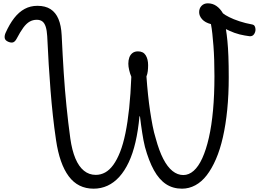

<svg xmlns="http://www.w3.org/2000/svg" viewBox="-20 -1116 1563 1155"><path d="M543 19Q449 19 393.5 -55.5Q338 -130 317 -274Q306 -348 298 -422Q290 -496 284 -572Q278 -648 273 -729Q268 -810 264 -899Q262 -933 255 -955Q248 -977 235 -987Q222 -997 201 -997Q178 -997 158.5 -986Q139 -975 120.5 -950Q102 -925 80 -883Q71 -866 59.5 -861.5Q48 -857 29 -865Q11 -873 8.5 -886.5Q6 -900 13 -917Q37 -971 65.5 -1007.5Q94 -1044 128.5 -1062.5Q163 -1081 205 -1081Q253 -1081 284 -1061Q315 -1041 331.5 -1002Q348 -963 351 -904Q354 -842 357 -785.5Q360 -729 363.5 -676.5Q367 -624 371 -574.5Q375 -525 380 -477Q385 -429 390.5 -380.5Q396 -332 403 -283Q413 -212 433.5 -163Q454 -114 485 -89Q516 -64 556 -64Q586 -64 612.5 -78.5Q639 -93 661.5 -124Q684 -155 702.5 -202Q721 -249 734.5 -314.5Q748 -380 757 -465Q766 -550 770 -654Q762 -673 757 -694.5Q752 -716 752 -733Q752 -754 758 -770.5Q764 -787 777 -797Q790 -807 810 -807Q842 -807 856.5 -783.5Q871 -760 871 -724Q871 -705 869 -688Q867 -671 861 -656Q865 -599 870.5 -546.5Q876 -494 883 -447.5Q890 -401 898 -359.5Q906 -318 917 -283Q937 -209 962 -160.5Q987 -112 1017.5 -87.5Q1048 -63 1083 -63Q1116 -63 1145 -88.5Q1174 -114 1197 -164.5Q1220 -215 1236.5 -287.5Q1253 -360 1261.5 -453Q1270 -546 1270 -658Q1270 -711 1268.5 -756Q1267 -801 1264 -840Q1261 -879 1257.5 -912Q1254 -945 1249 -971Q1214 -980 1196 -1000Q1178 -1020 1178 -1043Q1178 -1066 1192.5 -1081Q1207 -1096 1230 -1096Q1259 -1096 1282 -1080Q1305 -1064 1321 -1036Q1331 -1027 1357.5 -1013.5Q1384 -1000 1420.5 -988Q1457 -976 1496 -969Q1508 -967 1512.5 -958Q1517 -949 1517 -938Q1517 -923 1508 -910Q1499 -897 1482 -898Q1468 -900 1452.5 -902.5Q1437 -905 1421.5 -909Q1406 -913 1390.5 -918.5Q1375 -924 1362 -930Q1349 -936 1339 -941Q1344 -910 1348 -870Q1352 -830 1354 -776Q1356 -722 1356 -651Q1356 -547 1347 -456.5Q1338 -366 1321 -291Q1304 -216 1279 -158.5Q1254 -101 1223.5 -61.5Q1193 -22 1155 -1.5Q1117 19 1075 19Q1020 19 978.5 -8.5Q937 -36 906 -92Q875 -148 852 -232Q847 -252 843 -273Q839 -294 835.5 -317Q832 -340 828.5 -364.5Q825 -389 822 -416H819Q811 -330 795 -261Q779 -192 754.5 -140Q730 -88 698 -52.5Q666 -17 627 1Q588 19 543 19Z"/></svg>

Font: Playwrite AR
Style: Regular
Weight: 400
Designer: Veronika Burian, José Scaglione
Foundry: TypeTogether
Version: Version 1.002